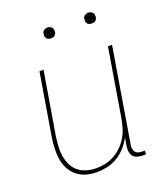

<svg xmlns="http://www.w3.org/2000/svg" viewBox="-131 -787 762 885"><g transform="rotate(-20 250.0 -344.5)"><path d="M192 8Q165 8 140.5 1Q116 -6 96.5 -21.5Q77 -37 65 -59.5Q53 -82 49 -107.5Q45 -133 46 -159.5Q47 -186 51 -213L102 -520H122L70 -210Q67 -186 65.5 -162Q64 -138 68 -115Q72 -92 82 -71.5Q92 -51 109.5 -37Q127 -23 149.5 -16.5Q172 -10 196 -10Q218 -10 241.5 -15Q265 -20 286 -32Q307 -44 324.5 -61.5Q342 -79 354 -100Q366 -121 372.5 -143.5Q379 -166 383 -189L438 -520H458L381 -56Q379 -47 380.5 -38Q382 -29 387.5 -22Q393 -15 401.5 -12.5Q410 -10 419 -10H433V8H416Q403 8 391 4.5Q379 1 371 -8Q363 -17 361 -30Q359 -43 361 -56L368 -99Q356 -75 337 -53.5Q318 -32 294.5 -18Q271 -4 244.5 2Q218 8 192 8ZM404 -644Q398 -644 392.5 -646Q387 -648 383 -652.5Q379 -657 378.5 -663.5Q378 -670 379 -676Q379 -681 381.5 -685Q384 -689 388 -691.5Q392 -694 396 -695.5Q400 -697 405 -697Q411 -697 416.5 -694.5Q422 -692 426 -687.5Q430 -683 431 -676.5Q432 -670 431 -664Q430 -659 427.5 -655Q425 -651 421.5 -648.5Q418 -646 413.5 -645Q409 -644 404 -644ZM204 -644Q198 -644 192.5 -646Q187 -648 183 -652.5Q179 -657 178.5 -663.5Q178 -670 179 -676Q179 -681 181.5 -685Q184 -689 188 -691.5Q192 -694 196 -695.5Q200 -697 205 -697Q211 -697 216.5 -694.5Q222 -692 226 -687.5Q230 -683 231 -676.5Q232 -670 231 -664Q230 -659 227.5 -655Q225 -651 221.5 -648.5Q218 -646 213.5 -645Q209 -644 204 -644Z"/></g></svg>

Font: Iosevka Thin
Style: Italic
Weight: 100
Italic angle: -9°
Monospace: yes
Designer: Belleve Invis
Foundry: Belleve Invis
Version: Version 32.5.0; ttfautohint (v1.8.4)